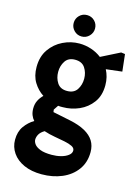

<svg xmlns="http://www.w3.org/2000/svg" viewBox="-136 -730 776 1076"><g transform="rotate(15 252.0 -192.0)"><path d="M215 272Q156 272 112.5 252.5Q69 233 45.5 199Q22 165 22 123Q22 76 44.5 44.5Q67 13 99 -6Q88 -18 81.5 -34.5Q75 -51 75 -73Q75 -99 85.5 -119.5Q96 -140 112 -155Q78 -177 55.5 -213.5Q33 -250 33 -302Q33 -363 62.5 -405Q92 -447 137.5 -469Q183 -491 232 -491Q267 -491 300.5 -480Q334 -469 361 -448L470 -503L493 -500L504 -401L411 -390Q421 -371 426.5 -349Q432 -327 432 -302Q432 -242 402.5 -202Q373 -162 327.5 -142Q282 -122 232 -122Q225 -122 218.5 -122Q212 -122 206 -123L188 -96L190 -82L292 -61Q345 -50 380 -30.5Q415 -11 432 16.5Q449 44 449 81Q449 141 417.5 184Q386 227 333 249.5Q280 272 215 272ZM242 152Q270 152 295 145.5Q320 139 336.5 126.5Q353 114 353 98Q353 83 336 74.5Q319 66 291.5 60.5Q264 55 232 49.5Q200 44 170 34Q148 47 139.5 62.5Q131 78 131 93Q131 106 141 119.5Q151 133 175 142.5Q199 152 242 152ZM232 -216Q272 -216 290 -243.5Q308 -271 308 -307Q308 -342 290 -369.5Q272 -397 232 -397Q193 -397 175 -369.5Q157 -342 157 -307Q157 -271 175 -243.5Q193 -216 232 -216ZM232 -532Q206 -532 188 -550.5Q170 -569 170 -594Q170 -620 188 -638Q206 -656 232 -656Q258 -656 276 -638Q294 -620 294 -594Q294 -569 276 -550.5Q258 -532 232 -532Z"/></g></svg>

Font: Kreon Light
Style: Bold
Weight: 700
Version: Version 2.002